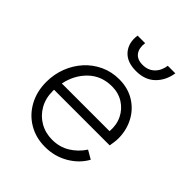

<svg xmlns="http://www.w3.org/2000/svg" viewBox="-219 -917 1061 1061"><g transform="rotate(45 311.5 -386.5)"><path d="M311 12Q239 12 182.5 -21.5Q126 -55 94 -114Q62 -173 62 -247Q62 -307 82.5 -360.5Q103 -414 140 -455Q177 -496 227.5 -519.5Q278 -543 337 -543Q406 -543 457.5 -511Q509 -479 537 -425.5Q565 -372 565 -308Q565 -293 562.5 -276Q560 -259 558 -247H123Q123 -242 123 -237Q123 -180 148 -136.5Q173 -93 215.5 -68.5Q258 -44 311 -44Q369 -44 414.5 -72Q460 -100 490 -146L540 -117Q509 -60 447.5 -24Q386 12 311 12ZM337 -487Q255 -487 200.5 -435Q146 -383 129 -302H502Q506 -355 485.5 -396.5Q465 -438 426 -462.5Q387 -487 337 -487ZM370 -640Q299 -640 264 -680.5Q229 -721 238 -785H297Q291 -742 310 -716Q329 -690 372 -690Q414 -690 441 -716Q468 -742 474 -785H533Q523 -721 481.5 -680.5Q440 -640 370 -640Z"/></g></svg>

Font: Plus Jakarta Sans Light
Style: Italic
Weight: 300
Italic angle: -8°
Designer: Gumpita Rahayu
Foundry: Tokotype
Version: Version 2.071; ttfautohint (v1.8.4.7-5d5b);gftools[0.9.29]